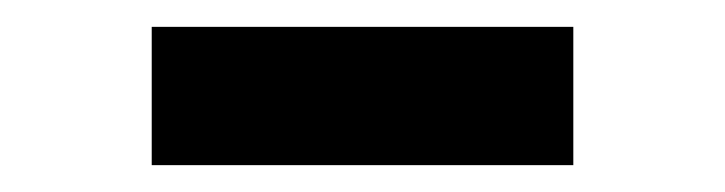

<svg xmlns="http://www.w3.org/2000/svg" viewBox="-20 -751 540 143"><path d="M93 -628V-731H407V-628Z"/></svg>

Font: Literata 36pt
Style: Bold
Weight: 700
Designer: Latin by Veronika Burian and Jose Scaglione. Greek by Irene Vlachou. Cyrillic by Vera Evstafieva.
Foundry: TypeTogether
Version: Version 3.002